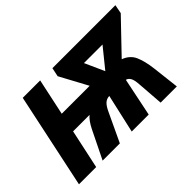

<svg xmlns="http://www.w3.org/2000/svg" viewBox="-98 -792 1039 1039"><g transform="rotate(-45 421.5 -273.0)"><path d="M18.1 0 133.8 -545.9H267.1L222.2 -335.9H436L350.1 -495.1L360.8 -545.9H842.8L833 -495.1L660.2 -314.9Q706.1 -297.9 723.6 -258.5Q741.2 -219.2 749 -155.8L767.1 0H643.1L631.8 -149.9Q629.9 -185.1 621.1 -200.9Q612.3 -216.8 597.2 -220.2L551.8 0H421.9L472.2 -222.2Q449.7 -220.7 435.8 -207Q421.9 -193.4 409.2 -166L331.1 0H199.2L278.8 -162.1Q299.8 -204.6 324.2 -225.1H198.2L149.9 0ZM551.8 -332 643.1 -444.8H501Z"/></g></svg>

Font: Open Sans
Style: Bold Italic
Weight: 700
Italic angle: -12°
Designer: Monotype Design Team
Foundry: Monotype Imaging Inc.
Version: Version 3.003; ttfautohint (v1.8.4)